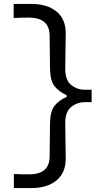

<svg xmlns="http://www.w3.org/2000/svg" viewBox="-20 -825 494 967"><path d="M49.8 122.1V51.3Q74.7 52.7 95 53Q115.2 53.2 129.4 53.2Q229 51.8 230 -36.1L231.9 -203.6Q232.9 -264.6 254.9 -292.5Q276.9 -320.3 315.9 -336.9V-345.7Q276.9 -362.8 254.9 -390.6Q232.9 -418.5 231.9 -479.5L230 -646Q229 -734.4 129.4 -736.3Q115.7 -736.3 95.7 -736.1Q75.7 -735.8 48.8 -734.4V-805.2H139.2Q217.8 -805.2 264.4 -767.1Q311 -729 311 -657.7Q311 -612.8 309.8 -568.1Q308.6 -523.4 308.6 -478.5Q308.6 -420.9 338.6 -397Q368.7 -373 406.7 -373H441.4V-310.5H406.7Q368.7 -310.5 338.6 -286.4Q308.6 -262.2 308.6 -205.1Q308.6 -160.2 309.8 -115.2Q311 -70.3 311 -25.4Q311 45.4 264.4 83.7Q217.8 122.1 139.2 122.1Z"/></svg>

Font: Pinar-DS2-FD Regular
Style: Regular
Weight: 400
Designer: Amin Abedi
Version: Version 2.000